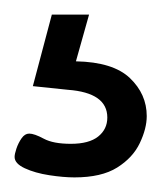

<svg xmlns="http://www.w3.org/2000/svg" viewBox="-20 -29 221 263"><path d="M82 214Q67 214 47.5 211Q28 208 14 201.5Q0 195 0 186Q0 182 2.5 174.5Q5 167 9.5 160.5Q14 154 20 154Q27 154 40 161Q53 168 77 168Q102 168 114.5 158Q127 148 127 132Q127 115 113.5 105.5Q100 96 73 94L25 89L51 -9H102L84 55Q135 56 158 78Q181 100 181 130Q181 147 171.5 167Q162 187 140.5 200.5Q119 214 82 214Z"/></svg>

Font: Dosis ExtraLight SemiBold
Style: Regular
Weight: 600
Version: Version 3.001; ttfautohint (v1.8.2)